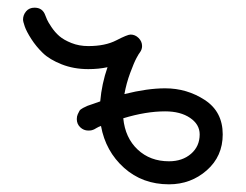

<svg xmlns="http://www.w3.org/2000/svg" viewBox="-20 -480 640 500"><path d="M420 -60Q455 -60 477.5 -79.5Q500 -99 500 -130Q500 -156 475 -173Q450 -190 410 -190Q360 -190 301 -172Q306 -121 338.5 -90.5Q371 -60 420 -60ZM243 -152Q237 -150 232 -147Q227 -144 225 -143Q223 -142 219.5 -141Q216 -140 210 -140Q198 -140 189 -148.5Q180 -157 180 -170Q180 -177 182.5 -182.5Q185 -188 187 -191.5Q189 -195 196.5 -199Q204 -203 208 -204.5Q212 -206 224 -210Q236 -214 241 -216Q245 -262 260 -305Q237 -300 210 -300Q172 -300 140.5 -312.5Q109 -325 91.5 -342Q74 -359 61.5 -378.5Q49 -398 44.5 -411Q40 -424 40 -429Q40 -441 48 -450.5Q56 -460 70 -460Q91 -460 98 -440Q100 -435 102.5 -429Q105 -423 114 -409.5Q123 -396 134.5 -386Q146 -376 166 -368Q186 -360 210 -360Q254 -360 283 -375Q312 -390 320 -390Q332 -390 341 -381Q350 -372 350 -360Q350 -351 344 -343Q342 -341 335.5 -329Q329 -317 319 -290Q309 -263 304 -235Q364 -250 410 -250Q467 -250 513.5 -219.5Q560 -189 560 -130Q560 -73 518.5 -36.5Q477 0 420 0Q351 0 303 -43Q255 -86 243 -152Z"/></svg>

Font: Pecita
Style: Book
Weight: 400
Width: 7
Version: Version 4.3